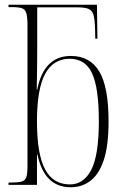

<svg xmlns="http://www.w3.org/2000/svg" viewBox="-20 -780 529 810"><path d="M278 10Q167 10 138 -128H136V0H16V-10H28Q58 -10 72.5 -14.5Q87 -19 91.5 -34Q96 -49 96 -80V-672Q96 -708 91 -724.5Q86 -741 72 -745.5Q58 -750 29 -750H16V-760H389L391 -617H382L381 -656Q380 -697 374.5 -716.5Q369 -736 353.5 -742.5Q338 -749 307 -749H137V-564Q137 -536 136.5 -495.5Q136 -455 135 -402H137Q165 -544 279 -544Q359 -544 398.5 -479Q438 -414 438 -267Q438 -166 418 -105.5Q398 -45 362 -17.5Q326 10 278 10ZM275 -2Q333 -2 365 -63.5Q397 -125 397 -269Q397 -409 368.5 -470.5Q340 -532 274 -532Q205 -532 170.5 -468.5Q136 -405 136 -268Q136 -130 170 -66Q204 -2 275 -2Z"/></svg>

Font: Noto Serif Display Condensed ExtraLight
Style: Regular
Weight: 200
Width: 3
Designer: Monotype Design Team
Foundry: Monotype Imaging Inc.
Version: Version 2.009